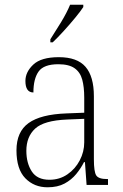

<svg xmlns="http://www.w3.org/2000/svg" viewBox="-20 -786 524 816"><path d="M182 10Q125 10 87.5 -28.5Q50 -67 50 -147Q50 -226 101.5 -263Q153 -300 262 -304L338 -307V-371Q338 -416 329.5 -447.5Q321 -479 297 -496Q273 -513 228 -513Q166 -513 144 -482Q122 -451 122 -393Q88 -393 88 -442Q88 -480 121.5 -511.5Q155 -543 230 -543Q308 -543 343.5 -502Q379 -461 379 -377V-109Q379 -56 389 -40.5Q399 -25 435 -25H439V0H348L341 -97H337Q324 -71 304 -46.5Q284 -22 254.5 -6Q225 10 182 10ZM190 -22Q233 -22 266.5 -45Q300 -68 319 -104.5Q338 -141 338 -181V-281L265 -278Q167 -274 129.5 -239.5Q92 -205 92 -145Q92 -93 115 -57.5Q138 -22 190 -22ZM194 -619Q216 -653 240 -692.5Q264 -732 278 -766H334V-756Q323 -739 300 -711Q277 -683 251 -654.5Q225 -626 204 -606H194Z"/></svg>

Font: Noto Serif Tamil SemiCondensed ExtraLight
Style: Regular
Weight: 200
Width: 4
Designer: Indian Type Foundry, Tom Grace, and the Monotype Design Team
Foundry: Monotype Imaging Inc.
Version: Version 2.004; ttfautohint (v1.8.4.7-5d5b)